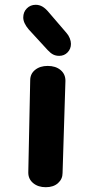

<svg xmlns="http://www.w3.org/2000/svg" viewBox="-20 -783 390 801"><path d="M98 -63 106 -448Q106 -475 126.5 -491.5Q147 -508 179 -508Q212 -508 232.5 -491Q253 -474 253 -446L241 -61Q241 -36 222 -19Q203 -2 171 -2Q139 -2 118.5 -19Q98 -36 98 -63ZM179 -574 100 -660Q77 -687 77 -710Q77 -733 92 -748Q107 -763 129 -763Q144 -763 157 -755.5Q170 -748 184 -731L257 -646Q266 -636 271 -623.5Q276 -611 276 -600Q276 -579 262 -564.5Q248 -550 227 -550Q213 -550 202 -555.5Q191 -561 179 -574Z"/></svg>

Font: Mali
Style: Bold
Weight: 700
Designer: Kitiyaporn Chalermlarp | Katatrad Aksorn Co.,Ltd.
Foundry: Cadson Demak Co.,Ltd.
Version: Version 1.000; ttfautohint (v1.6)